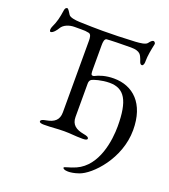

<svg xmlns="http://www.w3.org/2000/svg" viewBox="-161 -809 1005 1142"><g transform="rotate(20 341.5 -238.0)"><path d="M334 -103V-313C334 -325 337 -335 346 -341C355 -347 406 -363 456 -363C550 -363 589 -298 589 -136C589 -50 568 121 443 177C403 195 370 198 370 205C370 211 380 218 403 218C419 218 441 215 470 205C544 180 683 36 683 -146C683 -315 592 -396 471 -396C420 -396 380 -383 354 -369C352 -368 347 -368 346 -368C335 -368 334 -378 334 -409V-557C334 -575 336 -598 350 -600C368 -602 450 -604 502 -604C566 -604 569 -577 578 -558C582 -549 585 -527 599 -527C608 -527 612 -542 612 -552V-557C612 -591 620 -632 628 -669C630 -679 621 -686 616 -686C609 -686 600 -679 589 -664C579 -650 545 -647 516 -645C435 -641 375 -639 311 -639C266 -639 220 -640 163 -642C135 -643 101 -648 93 -662C87 -673 73 -694 68 -694C63 -694 54 -693 51 -671C45 -629 38 -598 20 -560C17 -554 15 -546 15 -540C15 -533 17 -527 22 -527C37 -527 57 -554 63 -565C77 -591 113 -604 145 -604H186C211 -604 217 -604 236 -600C252 -597 254 -575 254 -557V-103C254 -54 227 -33 177 -24C154 -20 144 -15 144 -6C144 2 156 5 173 5C227 5 251 0 301 0C347 0 364 5 418 5C435 5 447 2 447 -6C447 -15 437 -20 414 -24C364 -33 334 -54 334 -103Z"/></g></svg>

Font: EB Garamond 12
Style: Regular
Weight: 400
Version: Version 0.016+